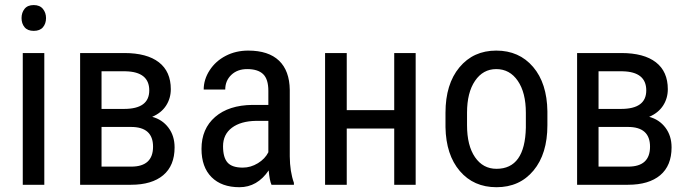

<svg xmlns="http://www.w3.org/2000/svg" viewBox="-20 -741 2766 770"><path d="M157.7 0H71.3V-528.3H157.7ZM164.6 -668.5Q164.6 -646.5 152.3 -631.8Q140.1 -617.2 115.2 -617.2Q90.8 -617.2 78.6 -631.8Q66.4 -646.5 66.4 -668.5Q66.4 -690.4 78.6 -705.6Q90.8 -720.7 115.2 -720.7Q139.6 -720.7 152.1 -705.3Q164.6 -689.9 164.6 -668.5Z M301.3 0V-528.3H478.5Q569.3 -528.3 617.2 -491.2Q665 -454.1 665 -383.3Q665 -346.7 646 -317.4Q627 -288.1 590.3 -272.5Q630.9 -261.7 655.5 -229Q680.2 -196.3 680.2 -149.9Q680.2 -76.7 634.5 -38.3Q588.9 0 505.4 0ZM387.2 -231.9V-72.8H506.3Q593.8 -72.8 593.8 -152.8Q593.8 -231.9 505.4 -231.9ZM387.2 -304.2H477.5Q578.6 -304.2 578.6 -378.4Q578.6 -453.1 483.4 -455.1H387.2Z M1068.8 0Q1061 -17.1 1057.6 -57.6Q1011.7 9.8 940.4 9.8Q868.7 9.8 828.4 -30.5Q788.1 -70.8 788.1 -144Q788.1 -224.6 842.8 -272Q897.5 -319.3 992.7 -320.3H1056.2V-376.5Q1056.2 -423.8 1035.2 -443.8Q1014.2 -463.9 971.2 -463.9Q932.1 -463.9 907.7 -440.7Q883.3 -417.5 883.3 -381.8H796.9Q796.9 -422.4 820.8 -459.2Q844.7 -496.1 885.3 -517.1Q925.8 -538.1 975.6 -538.1Q1056.6 -538.1 1098.9 -497.8Q1141.1 -457.5 1142.1 -380.4V-113.8Q1142.6 -52.7 1158.7 -7.8V0ZM953.6 -68.8Q985.4 -68.8 1014.2 -86.4Q1043 -104 1056.2 -130.4V-256.3H1007.3Q945.8 -255.4 910.2 -228.8Q874.5 -202.1 874.5 -154.3Q874.5 -109.4 892.6 -89.1Q910.6 -68.8 953.6 -68.8Z M1647 0H1561V-225.6H1370.6V0H1283.7V-528.3H1370.6V-299.3H1561V-528.3H1647Z M1766.6 -288.6Q1766.6 -403.8 1822.5 -470.9Q1878.4 -538.1 1970.2 -538.1Q2062 -538.1 2117.9 -472.7Q2173.8 -407.2 2175.3 -294.4V-238.8Q2175.3 -124 2119.6 -57.1Q2064 9.8 1971.2 9.8Q1879.4 9.8 1824 -55.2Q1768.6 -120.1 1766.6 -231ZM1853 -238.8Q1853 -157.2 1885 -110.6Q1917 -64 1971.2 -64Q2085.4 -64 2088.9 -229V-288.6Q2088.9 -369.6 2056.6 -416.7Q2024.4 -463.9 1970.2 -463.9Q1917 -463.9 1885 -416.7Q1853 -369.6 1853 -289.1Z M2294.4 0V-528.3H2471.7Q2562.5 -528.3 2610.4 -491.2Q2658.2 -454.1 2658.2 -383.3Q2658.2 -346.7 2639.2 -317.4Q2620.1 -288.1 2583.5 -272.5Q2624 -261.7 2648.7 -229Q2673.3 -196.3 2673.3 -149.9Q2673.3 -76.7 2627.7 -38.3Q2582 0 2498.5 0ZM2380.4 -231.9V-72.8H2499.5Q2586.9 -72.8 2586.9 -152.8Q2586.9 -231.9 2498.5 -231.9ZM2380.4 -304.2H2470.7Q2571.8 -304.2 2571.8 -378.4Q2571.8 -453.1 2476.6 -455.1H2380.4Z"/></svg>

Font: Roboto Condensed
Style: Regular
Weight: 400
Designer: Google
Version: Version 2.001047; 2015